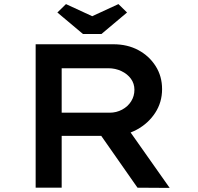

<svg xmlns="http://www.w3.org/2000/svg" viewBox="-20 -916 965 937"><path d="M154 0V-700H533Q602 -700 655 -671.5Q708 -643 739.5 -593.5Q771 -544 771 -481Q771 -417 737.5 -365.5Q704 -314 648 -283.5Q592 -253 524 -253H281V0ZM651 0 430 -316 567 -341 808 1ZM281 -366H515Q548 -366 576 -381Q604 -396 620 -421.5Q636 -447 636 -478Q636 -508 619 -531.5Q602 -555 572.5 -569Q543 -583 508 -583H281ZM385 -750 260 -855 302 -896 445 -830H415L558 -896L600 -855L475 -750Z"/></svg>

Font: Lexend Peta Medium
Style: Regular
Weight: 500
Designer: Bonnie Shaver-Troup, Thomas Jockin
Foundry: Lexend
Version: Version 1.007